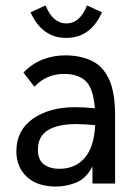

<svg xmlns="http://www.w3.org/2000/svg" viewBox="-20 -673 490 704"><path d="M186 11Q116 11 78 -25Q40 -61 40 -118Q40 -195 100.5 -237.5Q161 -280 255 -280Q271 -280 289.5 -279Q308 -278 328 -276Q322 -349 294.5 -375.5Q267 -402 214 -402Q184 -402 157 -391Q130 -380 106 -355L66 -407Q97 -439 136 -454.5Q175 -470 219 -470Q274 -470 315.5 -450.5Q357 -431 379.5 -383Q402 -335 402 -250V0H319V-63Q296 -18 259 -3.5Q222 11 186 11ZM119 -124Q119 -86 141.5 -70Q164 -54 197 -54Q256 -54 290.5 -94Q325 -134 329 -214Q292 -218 259 -218Q192 -218 155.5 -195.5Q119 -173 119 -124ZM299 -653 354 -628Q312 -534 223 -534Q134 -534 92 -628L147 -653Q174 -587 223 -587Q273 -587 299 -653Z"/></svg>

Font: Inconsolata SemiCondensed Medium
Style: Regular
Weight: 500
Width: 4
Monospace: yes
Designer: Raph Levien, Cyreal, Brenton Simpson
Foundry: Raph Levien, Cyreal, Google
Version: Version 3.001; ttfautohint (v1.8.2.53-6de2)